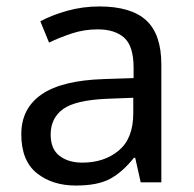

<svg xmlns="http://www.w3.org/2000/svg" viewBox="-20 -565 601 595"><path d="M288 -545Q386 -545 433 -502Q480 -459 480 -365V0H416L399 -76H395Q360 -32 321.5 -11Q283 10 215 10Q142 10 94 -28.5Q46 -67 46 -149Q46 -229 109 -272.5Q172 -316 303 -320L394 -323V-355Q394 -422 365 -448Q336 -474 283 -474Q241 -474 203 -461.5Q165 -449 132 -433L105 -499Q140 -518 188 -531.5Q236 -545 288 -545ZM314 -259Q214 -255 175.5 -227Q137 -199 137 -148Q137 -103 164.5 -82Q192 -61 235 -61Q303 -61 348 -98.5Q393 -136 393 -214V-262Z"/></svg>

Font: Noto Sans Gunjala Gondi
Style: Regular
Weight: 400
Designer: Ek Type
Foundry: Ek Type
Version: Version 1.004